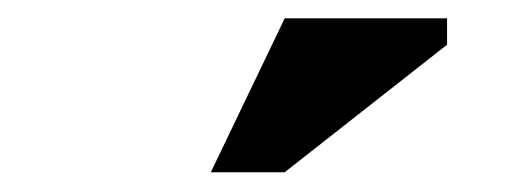

<svg xmlns="http://www.w3.org/2000/svg" viewBox="-20 -736 540 204"><path d="M204 -553 282.5 -716.5H455V-688.5L282.5 -553Z"/></svg>

Font: Newsreader 9pt
Style: Bold
Weight: 700
Designer: Hugues Gentile
Foundry: Production Type
Version: Version 1.003